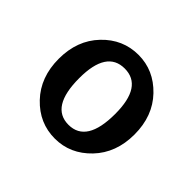

<svg xmlns="http://www.w3.org/2000/svg" viewBox="-111 -563 705 705"><g transform="rotate(45 241.0 -210.5)"><path d="M245.1 6.8Q164.1 6.8 106 -54.2Q47.9 -115.2 47.9 -210.9Q47.9 -306.6 106 -367.4Q164.1 -428.2 245.1 -428.2Q324.7 -428.2 383.1 -367.4Q441.4 -306.6 441.4 -210.9Q441.4 -115.2 383.1 -54.2Q324.7 6.8 245.1 6.8ZM244.6 -64.5Q337.9 -64.5 337.9 -213.9Q337.9 -356.9 244.6 -356.9Q151.4 -356.9 151.4 -213.9Q151.4 -64.5 244.6 -64.5Z"/></g></svg>

Font: Bainsley
Style: Regular
Weight: 400
Designer: Paul James MIller
Foundry: High-Logic / Made with FontCreator
Version: Version 1.411;March 28, 2021;FontCreator 13.0.0.2683 64-bit